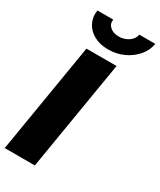

<svg xmlns="http://www.w3.org/2000/svg" viewBox="-234 -1024 917 1100"><g transform="rotate(30 224.5 -474.0)"><path d="M319.8 -727.5 199.2 0H0L120.6 -727.5ZM230 -785.2Q175.3 -785.2 135.7 -806.9Q96.2 -828.6 77.4 -865.7Q58.6 -902.8 65.9 -948.2H170.4Q165.5 -918.9 187 -899.4Q208.5 -879.9 245.6 -879.9Q270 -879.9 291 -888.9Q312 -897.9 325.9 -913.3Q339.8 -928.7 342.8 -948.2H448.7Q441.4 -902.8 409.9 -865.7Q378.4 -828.6 331.5 -806.9Q284.7 -785.2 230 -785.2Z"/></g></svg>

Font: Inter 20pt Black
Style: Italic
Weight: 900
Italic angle: -9.3988°
Version: Version 4.001;git-66647c0bb